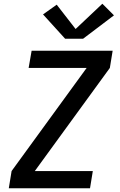

<svg xmlns="http://www.w3.org/2000/svg" viewBox="-20 -1006 640 1026"><path d="M27 0 42 -92 443 -643H133L149 -735H582L567 -643L166 -92H476L461 0ZM424 -799H328L210 -929L283 -981L384 -851L527 -986L589 -924Z"/></svg>

Font: Iosevka SS04 SmBd Ex Obl
Style: Regular
Weight: 600
Width: 7
Italic angle: -9°
Monospace: yes
Designer: Belleve Invis
Foundry: Belleve Invis
Version: Version 19.0.0; ttfautohint (v1.8.4)